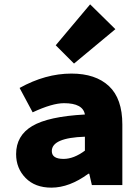

<svg xmlns="http://www.w3.org/2000/svg" viewBox="-20 -850 640 882"><path d="M216 12Q141 12 97.5 -32.5Q54 -77 54 -142Q54 -227 128 -271Q202 -315 370 -324Q361 -376 274 -376Q220 -376 130 -334L70 -446Q189 -512 308 -512Q419 -512 480.5 -454.5Q542 -397 542 -278V0H402L390 -52H386Q299 12 216 12ZM272 -120Q319 -120 370 -158V-222Q218 -217 218 -156Q218 -120 272 -120ZM320 -558 236 -642 394 -830 510 -716Z"/></svg>

Font: TypoPRO Source Code Pro
Style: Regular
Weight: 900
Monospace: yes
Designer: Paul D. Hunt, Teo Tuominen
Foundry: Adobe Systems Incorporated
Version: Version 2.010;PS 1.0;hotconv 1.0.84;makeotf.lib2.5.63406